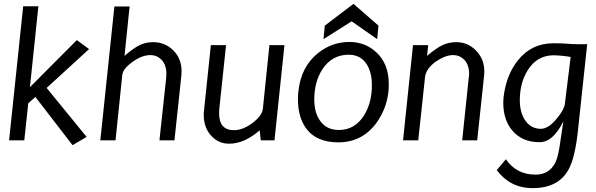

<svg xmlns="http://www.w3.org/2000/svg" viewBox="-20 -730 3103 999"><path d="M357.4 25.4 164.1 -225.6 127 -192.4 106.4 0H27.3L100.6 -697.3H179.7L135.7 -276.4L379.9 -521.5L443.4 -474.6L222.7 -272.5L430.7 -17.6Z M809.6 0 844.7 -325.2Q845.7 -335.9 845.7 -345.7Q845.7 -394.5 818.4 -420.9Q795.9 -443.4 762.7 -443.4Q717.8 -443.4 668.5 -407.2Q619.1 -371.1 616.2 -339.8L581.1 0H502L575.2 -696.3H654.3L627.9 -439.5Q675.8 -480.5 707.5 -495.6Q739.3 -510.7 777.3 -510.7Q836.9 -510.7 879.9 -469.7Q924.8 -425.8 924.8 -359.4Q924.8 -348.6 923.8 -337.9L887.7 0Z M1408.2 0H1336.9L1331.1 -51.8Q1250 18.6 1170.9 17.6Q1117.2 17.6 1080.1 -22.5Q1040 -64.5 1040 -133.8Q1040 -146.5 1042 -160.2L1077.1 -495.1H1156.2L1121.1 -164.1Q1120.1 -152.3 1120.1 -140.6Q1120.1 -52.7 1197.3 -52.7Q1244.1 -52.7 1293.9 -90.3Q1343.8 -127.9 1347.7 -164.1L1381.8 -495.1H1460Z M1740.2 10.7Q1621.1 10.7 1568.4 -68.4Q1530.3 -125 1530.3 -213.9Q1530.3 -232.4 1532.2 -252Q1544.9 -380.9 1633.8 -453.1Q1707 -511.7 1796.9 -511.7Q1877.9 -511.7 1934.6 -460.9Q2002.9 -401.4 2002.9 -291Q2002.9 -272.5 2001 -252Q1991.2 -163.1 1937.5 -88.9Q1863.3 10.7 1740.2 10.7ZM1793.9 -445.3Q1707 -445.3 1657.2 -369.1Q1615.2 -303.7 1615.2 -212.9Q1615.2 -143.6 1645.5 -101.6Q1678.7 -53.7 1743.2 -53.7Q1827.1 -53.7 1875 -130.9Q1915 -196.3 1915 -286.1Q1915 -355.5 1886.7 -397.5Q1855.5 -445.3 1793.9 -445.3ZM1809.6 -619.1 1663.1 -526.4 1669.9 -596.7 1819.3 -710 1949.2 -596.7 1942.4 -526.4Z M2384.8 0 2418.9 -325.2Q2420.9 -335.9 2420.9 -345.7Q2420.9 -394.5 2393.6 -420.9Q2371.1 -443.4 2337.9 -443.4Q2297.9 -443.4 2250 -411.1Q2196.3 -374 2191.4 -328.1L2156.2 0H2077.1L2128.9 -495.1H2208L2202.1 -439.5Q2251 -480.5 2283.2 -495.6Q2315.4 -510.7 2354.5 -510.7Q2412.1 -510.7 2454.1 -469.7Q2500 -424.8 2500 -358.4Q2500 -348.6 2499 -337.9L2462.9 0Z M2988.3 -61.5Q2972.7 93.8 2936.5 155.3Q2882.8 249 2751 249Q2635.7 249 2564.5 155.3L2612.3 98.6Q2667 178.7 2766.6 178.7Q2839.8 178.7 2871.1 112.3Q2885.7 81.1 2896.5 0L2911.1 -98.6Q2857.4 10.7 2786.1 9.8Q2697.3 9.8 2645.5 -50.8Q2598.6 -106.4 2598.6 -195.3Q2598.6 -221.7 2603.5 -248Q2620.1 -346.7 2673.8 -415Q2745.1 -504.9 2859.4 -504.9Q2907.2 -504.9 2932.6 -502.4Q2958 -500 2986.3 -500H3035.2ZM2949.2 -433.6Q2904.3 -441.4 2859.4 -442.4Q2773.4 -441.4 2725.6 -364.3Q2684.6 -298.8 2684.6 -208Q2684.6 -148.4 2710 -107.4Q2740.2 -60.5 2793 -59.6Q2834 -59.6 2878.9 -115.2Q2916 -161.1 2918.9 -188.5Q2921.9 -215.8 2949.2 -433.6Z"/></svg>

Font: Puritan
Style: Italic
Weight: 400
Version: 2.0a